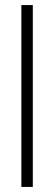

<svg xmlns="http://www.w3.org/2000/svg" viewBox="-20 -735 213 755"><path d="M64 0V-715H109V0Z"/></svg>

Font: DM Sans 28pt ExtraLight
Style: Regular
Weight: 250
Version: Version 4.004;gftools[0.9.30]